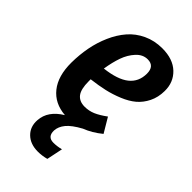

<svg xmlns="http://www.w3.org/2000/svg" viewBox="-236 -617 921 921"><g transform="rotate(45 225.0 -156.5)"><path d="M288.1 -543Q360.8 -543 401.4 -504.2Q441.9 -465.3 440.9 -405.8Q440.4 -362.8 423.6 -328.9Q406.7 -294.9 380.4 -272.7Q354 -250.5 314.9 -234.4Q275.9 -218.3 237.1 -209.5Q198.2 -200.7 149.9 -194.8V-181.2Q149.9 -127.4 168.2 -104.2Q186.5 -81.1 222.2 -81.1Q251 -81.1 276.6 -92Q302.2 -103 335 -127L378.9 -53.2Q335.9 -18.1 291 -1Q241.7 25.9 221.2 51Q200.7 76.2 199.2 103Q197.8 147 238.8 147Q263.2 147 290 140.1L272.9 222.2Q244.1 230 215.8 230Q164.6 230 134.5 200.4Q104.5 170.9 107.9 124Q112.3 57.6 184.1 14.2Q109.9 8.3 68.6 -43.5Q27.3 -95.2 27.8 -186Q28.3 -239.7 37.8 -290Q47.4 -340.3 67.9 -386.7Q88.4 -433.1 118.2 -467.5Q147.9 -502 191.7 -522.5Q235.4 -543 288.1 -543ZM158.2 -275.9Q242.2 -285.6 282 -317.6Q321.8 -349.6 321.8 -404.8Q321.8 -456.1 275.9 -456.1Q243.2 -456.1 218 -428.7Q192.9 -401.4 179.4 -363.3Q166 -325.2 158.2 -275.9Z"/></g></svg>

Font: Fira Sans Compressed Medium
Style: Italic
Weight: 500
Width: 3
Italic angle: -8°
Designer: Carrois Corporate & Edenspiekermann AG
Foundry: Carrois Corporate GbR & Edenspiekermann AG
Version: Version 4.203;PS 004.203;hotconv 1.0.88;makeotf.lib2.5.64775